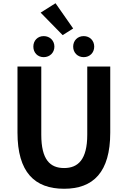

<svg xmlns="http://www.w3.org/2000/svg" viewBox="-20 -1152 788 1186"><path d="M376 14C556 14 661 -88 661 -333V-741H519V-320C519 -166 462 -114 376 -114C289 -114 235 -166 235 -320V-741H88V-333C88 -88 194 14 376 14ZM250 -799C288 -799 316 -827 316 -864C316 -901 288 -929 250 -929C212 -929 186 -901 186 -864C186 -827 212 -799 250 -799ZM367 -935 432 -976 323 -1132 231 -1074ZM497 -799C535 -799 562 -827 562 -864C562 -901 535 -929 497 -929C459 -929 432 -901 432 -864C432 -827 459 -799 497 -799Z"/></svg>

Font: Noto Sans Mono CJK TC
Style: Bold
Weight: 700
Designer: Ryoko NISHIZUKA 西塚涼子 (kana, bopomofo & ideographs); Paul D. Hunt (Latin, Greek & Cyrillic); Sandoll Communications 산돌커뮤니
Foundry: Adobe
Version: Version 2.004;hotconv 1.0.118;makeotfexe 2.5.65603